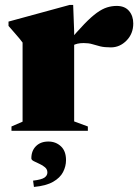

<svg xmlns="http://www.w3.org/2000/svg" viewBox="-20 -530 560 778"><path d="M453 -506Q485.5 -506 502.8 -485.8Q520 -465.5 520 -435Q520 -393.5 492.8 -365.8Q465.5 -338 429.5 -338Q403 -338 386 -342.2Q369 -346.5 354.2 -351Q339.5 -355.5 319 -355.5Q305 -355.5 294 -353Q283 -350.5 274 -345Q265 -339.5 255 -329.5L252 -354.5Q292.5 -402.5 321.2 -432.2Q350 -462 372.2 -478Q394.5 -494 413.8 -500Q433 -506 453 -506ZM280.5 -402V-38L336 -17.5V0H26.5V-17.5L71.5 -37V-357.5Q64.5 -367 58 -374.8Q51.5 -382.5 41.5 -394Q31.5 -405.5 14.5 -425V-442.5L262 -510H276.5ZM114 202Q148 198 160 189.8Q172 181.5 172 169Q172 156 162.2 147.8Q152.5 139.5 139.5 133.8Q126.5 128 116.8 123Q107 118 107 111.5Q107 81 125.8 62.2Q144.5 43.5 176 43.5Q206 43.5 226.8 62.8Q247.5 82 247.5 119Q247.5 144 235.5 167.2Q223.5 190.5 195 206.8Q166.5 223 117.5 227.5Z"/></svg>

Font: Newsreader 60pt ExtraBold
Style: Regular
Weight: 800
Designer: Hugues Gentile
Foundry: Production Type
Version: Version 1.003